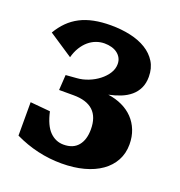

<svg xmlns="http://www.w3.org/2000/svg" viewBox="-128 -797 865 923"><g transform="rotate(20 304.5 -336.0)"><path d="M27.8 -559.6Q47.4 -592.8 72 -617.2Q96.7 -641.6 127.7 -657.7Q158.7 -673.8 197.5 -681.6Q236.3 -689.5 284.2 -689.5Q337.4 -689.5 384 -679.2Q430.7 -668.9 465.1 -647.7Q499.5 -626.5 519.3 -594.5Q539.1 -562.5 539.1 -518.6Q539.1 -485.4 527.3 -460.7Q515.6 -436 494.9 -418.5Q474.1 -400.9 446 -389.6Q418 -378.4 385.3 -371.6Q424.8 -366.2 457.5 -350.8Q490.2 -335.4 513.7 -311Q537.1 -286.6 550 -253.9Q563 -221.2 563 -181.2Q563 -135.7 543.2 -99.1Q523.4 -62.5 487.1 -36.9Q450.7 -11.2 399.7 2.4Q348.6 16.1 286.1 16.1Q161.6 16.1 46.9 -39.1V-210L148.9 -200.7Q164.1 -132.3 194.1 -102.3Q224.1 -72.3 264.6 -72.3Q313.5 -72.3 338.6 -102.5Q363.8 -132.8 363.8 -186Q363.8 -312 229 -312H155.3L160.2 -390.1L215.8 -394.5Q245.1 -396.5 273.9 -408Q302.7 -419.4 325.7 -437.3Q348.6 -455.1 363 -477.5Q377.4 -500 377.4 -524.9Q377.4 -542.5 370.1 -555.9Q362.8 -569.3 350.3 -578.6Q337.9 -587.9 321 -592.5Q304.2 -597.2 284.7 -597.2Q263.2 -597.2 242.4 -589.6Q221.7 -582 204.1 -567.1Q186.5 -552.2 172.6 -529.8Q158.7 -507.3 150.9 -478Z"/></g></svg>

Font: Tienne Black
Style: Regular
Weight: 900
Designer: vernon adams
Foundry: vernon adams
Version: Version 001.001